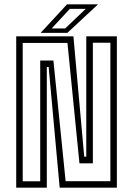

<svg xmlns="http://www.w3.org/2000/svg" viewBox="-20 -868 616 888"><path d="M55 0V-700H319.5L369.5 -143.5H379V-700H520.5V0H256L205 -558H196.5V0ZM85 -29.5H166V-588H227L283.5 -30H490.5V-670.5H409.5V-112.5H347.5L292 -669.5H85ZM168 -716 290 -848H433.5L291.5 -716ZM219 -736.5H281.5L376.5 -827H303Z"/></svg>

Font: Tourney Condensed Light
Style: Regular
Weight: 300
Width: 3
Designer: Tyler Finck
Foundry: Etcetera Type Co
Version: Version 1.010; ttfautohint (v1.8.3)